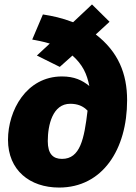

<svg xmlns="http://www.w3.org/2000/svg" viewBox="-20 -825 614 864"><path d="M411 -670 473 -727 394 -805 309 -725C256 -745 217 -753 173 -760L125 -647C147 -643 174 -638 204 -629L146 -575L249 -524L306 -575C352 -534 371 -493 382 -438C350 -464 314 -481 259 -481C98 -481 16 -327 16 -196C16 -59 114 19 246 19C441 19 552 -152 552 -374C552 -494 512 -592 411 -670ZM259 -110C219 -110 195 -132 195 -190C195 -263 217 -358 296 -358C329 -358 354 -348 374 -327C359 -200 341 -110 259 -110Z"/></svg>

Font: Fira Sans ExtraBold
Style: Italic
Weight: 800
Italic angle: -8°
Designer: bBox Type GmbH & Carrois Corporate GbR & Edenspiekermann AG
Foundry: bBox Type GmbH & Carrois Corporate GbR & Edenspiekermann AG
Version: Version 4.301;PS 004.301;hotconv 1.0.88;makeotf.lib2.5.64775